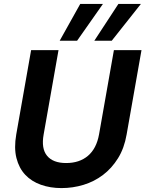

<svg xmlns="http://www.w3.org/2000/svg" viewBox="-20 -954 743 981"><path d="M139 -698H279L203 -267Q190 -195 220.5 -158Q251 -121 318 -121Q386 -121 429.5 -158Q473 -195 486 -267L562 -698H703L627 -267Q615 -197 583 -145.5Q551 -94 506 -60Q461 -26 406.5 -9.5Q352 7 294 7Q237 7 189 -10Q141 -27 109 -61Q77 -95 64 -146.5Q51 -198 63 -267ZM700 -934 551 -746H462L585 -934ZM506 -934 374 -746H285L390 -934Z"/></svg>

Font: SVN-Poppins SemiBold
Style: Italic
Weight: 600
Italic angle: -10°
Designer: Ninad Kale (Devanagari), Jonny Pinhorn (Latin)
Foundry: Indian Type Foundry
Version: Version 3.002 2017; ttfautohint (v1.8.3)